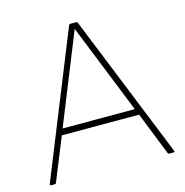

<svg xmlns="http://www.w3.org/2000/svg" viewBox="-112 -866 950 984"><g transform="rotate(-15 362.5 -374.0)"><path d="M56 13H40Q36 13 34 10.5Q32 8 34 4L340 -755Q342 -761 350 -761H377Q385 -761 387 -755L693 4Q694 5 694 8Q694 13 687 13H669Q660 13 658 7L568 -220H158L66 7Q64 13 56 13ZM171 -253H554L363 -730Z"/></g></svg>

Font: LINE Seed JP_TTF Thin
Style: Regular
Weight: 250
Designer: LY Corporation & Fontrix & Fontworks
Version: Version 1.008